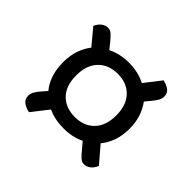

<svg xmlns="http://www.w3.org/2000/svg" viewBox="-115 -673 755 755"><g transform="rotate(45 262.5 -295.5)"><path d="M407 -177 465 -109Q457 -90 444.5 -81Q432 -72 418 -72Q406 -72 394.5 -83Q383 -94 373 -107L350 -134Q312 -115 262 -115Q214 -115 175 -133L121 -64Q101 -68 87 -78.5Q73 -89 73 -107Q73 -119 79.5 -131Q86 -143 97 -155L116 -177Q77 -224 77 -298Q77 -335 87 -364.5Q97 -394 115 -417L60 -483Q68 -501 80.5 -510Q93 -519 107 -519Q120 -519 131 -508Q142 -497 152 -485L172 -460Q212 -480 262 -480Q313 -480 354 -459L407 -527Q426 -523 440 -513Q454 -503 454 -485Q454 -472 447.5 -460.5Q441 -449 430 -436L411 -413Q428 -390 437.5 -361.5Q447 -333 447 -298Q447 -260 436.5 -230Q426 -200 407 -177ZM262 -418Q211 -418 180.5 -386.5Q150 -355 150 -298Q150 -240 180.5 -209Q211 -178 262 -178Q312 -178 342.5 -209Q373 -240 373 -298Q373 -355 342.5 -386.5Q312 -418 262 -418Z"/></g></svg>

Font: Baloo 2 Latin
Style: Regular
Weight: 400
Designer: Sarang Kulkarni and Ek Type
Foundry: Ek Type
Version: Version 1.001